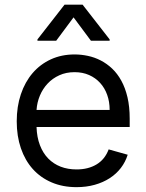

<svg xmlns="http://www.w3.org/2000/svg" viewBox="-20 -784 622 816"><path d="M305.4 11.4Q246.4 11.4 199.2 -8.9Q152 -29.1 119.1 -65.9Q86.3 -102.6 68.7 -154.1Q51.1 -205.6 51.1 -268.5Q51.1 -331.3 68.7 -383.5Q86.3 -435.7 118.6 -473.4Q150.9 -511 196.2 -531.8Q241.5 -552.6 296.9 -552.6Q325.3 -552.6 353.7 -546.5Q382.1 -540.5 408.2 -527Q434.3 -513.5 456.7 -492.4Q479 -471.2 495.7 -440.9Q512.4 -410.5 521.8 -370.6Q531.2 -330.6 531.2 -279.8V-244.3H135.3Q136.7 -200.6 149.7 -166.9Q162.6 -133.2 185 -110.3Q207.4 -87.4 237.9 -75.6Q268.5 -63.9 305.4 -63.9Q354.8 -63.9 390.3 -85.2Q425.8 -106.5 441.8 -149.1L522.7 -126.4Q513.1 -95.5 493.6 -70.1Q474.1 -44.7 446 -26.6Q418 -8.5 382.5 1.4Q346.9 11.4 305.4 11.4ZM446 -316.8Q446 -351.6 435.5 -380.9Q425.1 -410.2 405.5 -431.6Q386 -453.1 358.5 -465.2Q331 -477.3 296.9 -477.3Q261 -477.3 232.1 -464.1Q203.1 -451 182.4 -428.8Q161.6 -406.6 149.5 -377.7Q137.4 -348.7 135.3 -316.8ZM292.6 -710.2 218.8 -610.8H139.2V-616.5L254.3 -764.2H331L446 -616.5V-610.8H366.5Z"/></svg>

Font: Fast_Sans
Style: Regular
Weight: 400
Designer: Rasmus Andersson
Foundry: rsms
Version: Version 3.018;git-588b23468